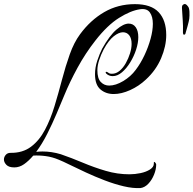

<svg xmlns="http://www.w3.org/2000/svg" viewBox="-43 -803 983 976"><path d="M671 153Q633 155 586 144Q539 133 489.5 114Q440 95 394.5 74Q349 53 312.5 35Q276 17 256 9Q223 -5 189 -9.5Q155 -14 126 -12Q103 15 79.5 31.5Q56 48 30 48Q2 48 -10.5 35Q-23 22 -23 8Q-23 -5 -14 -15.5Q-5 -26 10 -26Q72 -25 114.5 -57Q157 -89 185.5 -143Q214 -197 234 -263Q254 -329 272 -397.5Q290 -466 311.5 -526.5Q333 -587 364 -629Q417 -701 487 -741.5Q557 -782 643 -782Q725 -782 763.5 -741Q802 -700 802 -625Q802 -568 776 -507Q750 -446 699 -399Q663 -365 618.5 -345Q574 -325 535 -325Q495 -325 467.5 -348.5Q440 -372 440 -426Q440 -460 451.5 -494.5Q463 -529 476 -555Q514 -623 549.5 -653Q585 -683 611 -683Q634 -683 647 -664.5Q660 -646 660 -614Q660 -585 649 -551Q638 -517 619 -486Q600 -455 577 -435.5Q554 -416 530 -416Q510 -416 496 -430Q494 -434 494 -435Q494 -438 497 -438Q501 -438 505 -435Q508 -433 512 -430.5Q516 -428 526 -428Q547 -428 565 -443Q583 -458 596.5 -482Q610 -506 618 -532Q626 -558 626 -580Q626 -608 614 -623.5Q602 -639 582 -639Q561 -639 535 -618.5Q509 -598 484 -552Q470 -525 461 -497.5Q452 -470 452 -446Q452 -404 469.5 -386Q487 -368 512 -368Q545 -368 583.5 -391Q622 -414 647 -448Q672 -481 691.5 -522.5Q711 -564 722.5 -606Q734 -648 734 -682Q734 -718 719 -739.5Q704 -761 669 -756Q621 -749 562 -712Q503 -675 442 -597Q391 -532 351 -458.5Q311 -385 284 -319Q267 -278 245 -226Q223 -174 197 -122.5Q171 -71 141 -31Q149 -32 157 -32.5Q165 -33 173 -33Q219 -33 266 -19Q321 0 378 24Q435 48 494.5 65.5Q554 83 615 83Q643 83 671.5 77Q700 71 719.5 58.5Q739 46 739 29V24Q739 20 741 20Q743 20 746.5 24Q750 28 751 33Q751 58 740 85Q729 112 711 131Q693 150 671 153ZM896 -628Q892 -624 889 -629Q887 -633 887 -637Q888 -673 886 -698.5Q884 -724 882 -761Q881 -776 889 -780Q900 -788 912 -771Q919 -764 920 -743.5Q921 -723 919 -707Q917 -694 910.5 -670.5Q904 -647 899 -630Q899 -630 896 -628Z"/></svg>

Font: Festive
Style: Regular
Weight: 400
Designer: Robert E. Leuschke
Foundry: Robert E. Leuschke
Version: Version 1.101; ttfautohint (v1.8.3)